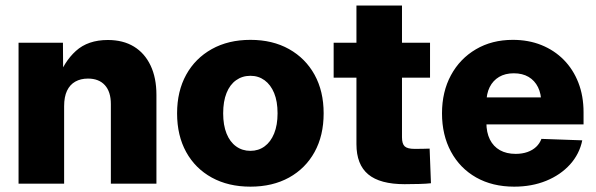

<svg xmlns="http://www.w3.org/2000/svg" viewBox="-20 -681 2209 712"><path d="M217.8 -287.1V0H48.8V-522.5H213.4L214.4 -384.3H193.4Q216.8 -451.7 261.5 -492.2Q306.2 -532.7 379.9 -532.7Q436.5 -532.7 476.6 -508.3Q516.6 -483.9 538.3 -438.2Q560.1 -392.6 560.1 -329.1V0H391.1V-294.9Q391.1 -340.8 368.9 -365.2Q346.7 -389.6 306.2 -389.6Q279.3 -389.6 259.3 -378.4Q239.3 -367.2 228.5 -344.5Q217.8 -321.8 217.8 -287.1Z M908.7 11.2Q826.7 11.2 765.4 -22.5Q704.1 -56.2 670.4 -117.2Q636.7 -178.2 636.7 -260.7Q636.7 -342.8 670.4 -403.8Q704.1 -464.8 765.4 -499Q826.7 -533.2 908.7 -533.2Q990.7 -533.2 1051.8 -499Q1112.8 -464.8 1146.5 -403.8Q1180.2 -342.8 1180.2 -260.7Q1180.2 -178.2 1146.5 -117.2Q1112.8 -56.2 1051.8 -22.5Q990.7 11.2 908.7 11.2ZM908.7 -121.6Q938.5 -121.6 961.2 -138.2Q983.9 -154.8 996.6 -186Q1009.3 -217.3 1009.3 -260.7Q1009.3 -305.2 996.6 -335.9Q983.9 -366.7 961.2 -383.3Q938.5 -399.9 908.7 -399.9Q878.4 -399.9 855.5 -383.5Q832.5 -367.2 820.1 -336.2Q807.6 -305.2 807.6 -260.7Q807.6 -216.8 820.1 -185.8Q832.5 -154.8 855.5 -138.2Q878.4 -121.6 908.7 -121.6Z M1574.7 -522.5V-393.1H1217.3V-522.5ZM1301.8 -660.6H1470.7V-171.9Q1470.7 -147.9 1480.7 -138.4Q1490.7 -128.9 1517.6 -128.9Q1529.3 -128.9 1547.4 -129.2Q1565.4 -129.4 1573.2 -129.9L1578.1 -1.5Q1561.5 0.5 1534.7 1.2Q1507.8 2 1480.5 2Q1389.2 2 1345.5 -34.4Q1301.8 -70.8 1301.8 -146.5Z M1886.7 11.2Q1806.2 11.2 1745.8 -22.9Q1685.5 -57.1 1652.3 -118.7Q1619.1 -180.2 1619.1 -260.7Q1619.1 -340.8 1652.3 -402.1Q1685.5 -463.4 1744.9 -498.3Q1804.2 -533.2 1881.8 -533.2Q1939.9 -533.2 1987.8 -513.9Q2035.6 -494.6 2070.6 -459.2Q2105.5 -423.8 2124.8 -374.5Q2144 -325.2 2144 -264.6V-219.7H1674.8V-319.8H2064.5L1987.3 -298.8Q1987.3 -333 1975.1 -357.7Q1962.9 -382.3 1940.2 -395.8Q1917.5 -409.2 1885.3 -409.2Q1853.5 -409.2 1830.8 -395.8Q1808.1 -382.3 1795.9 -357.9Q1783.7 -333.5 1783.7 -299.3V-226.1Q1783.7 -189.9 1796.6 -163.8Q1809.6 -137.7 1834 -124Q1858.4 -110.4 1892.1 -110.4Q1916.5 -110.4 1935.8 -117.2Q1955.1 -124 1968.3 -136.5Q1981.4 -148.9 1987.8 -166L2139.2 -160.6Q2128.9 -109.9 2093.8 -71Q2058.6 -32.2 2005.4 -10.5Q1952.1 11.2 1886.7 11.2Z"/></svg>

Font: Inter 28pt ExtraBold
Style: Regular
Weight: 800
Designer: Rasmus Andersson
Foundry: rsms
Version: Version 4.001;git-66647c0bb